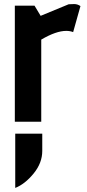

<svg xmlns="http://www.w3.org/2000/svg" viewBox="-20 -599 430 945"><path d="M376 -569 340 -441Q325 -447 306 -447Q256 -447 183 -404V0H53V-571H150L180 -521L318 -578Q328 -579 345 -579Q362 -579 376 -569ZM188 59V144Q188 203 145.5 255Q103 307 55 326V59Z"/></svg>

Font: Viga
Style: Regular
Weight: 400
Designer: Oscar Yáñez
Foundry: Fontstage
Version: Version 1.001